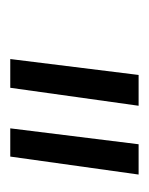

<svg xmlns="http://www.w3.org/2000/svg" viewBox="22 -788 290 374"><g transform="rotate(90 167.0 -601.0)"><path d="M95 -476 126 -726H186L151 -476ZM230 -476 261 -726H320L285 -476Z"/></g></svg>

Font: Josefin Sans
Style: Italic
Weight: 400
Italic angle: -7.5°
Designer: Santiago Orozco
Foundry: Typemade